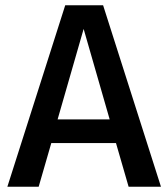

<svg xmlns="http://www.w3.org/2000/svg" viewBox="-20 -710 640 730"><path d="M175 -166 127 0H8L228 -690H372L592 0H469L421 -166ZM397 -256 298 -600 199 -256Z"/></svg>

Font: Fira Mono Medium
Style: Regular
Weight: 500
Designer: Carrois Corporate & Edenspiekermann AG
Foundry: Carrois Corporate GbR & Edenspiekermann AG
Version: Version 3.206